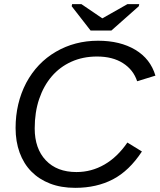

<svg xmlns="http://www.w3.org/2000/svg" viewBox="-20 -894 768 924"><path d="M663 -165Q602 -72 523.5 -31Q445 10 342 10Q274 10 221 -10.5Q168 -31 131 -68.5Q94 -106 74.5 -159.5Q55 -213 55 -278Q55 -397 106 -495Q158 -592 249 -645Q340 -698 452 -698Q558 -698 631 -654.5Q704 -611 728 -530L640 -503Q622 -558 572 -590Q522 -622 447 -622Q379 -622 323.5 -597Q268 -572 229 -526.5Q190 -481 168.5 -417.5Q147 -354 147 -276Q147 -179 200.5 -122.5Q254 -66 348 -66Q420 -66 482.5 -102Q545 -138 593 -208ZM516 -747H416L325 -864L327 -874H372L472 -806H473L593 -874H650L648 -864Z"/></svg>

Font: Libra Sans Modern
Style: Italic
Weight: 400
Italic angle: -12°
Foundry: Stefan Peev, Context Ltd
Version: Version 1.000